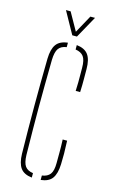

<svg xmlns="http://www.w3.org/2000/svg" viewBox="-116 -786 500 836"><g transform="rotate(15 134.0 -367.5)"><path d="M50 -85Q49 -138.5 48.5 -192.2Q48 -246 48 -299.5Q48 -353 48.5 -406.8Q49 -460.5 50 -514Q51 -557 66.5 -578.5Q82 -600 118 -604V-584Q93 -580.5 82 -565Q71 -549.5 70 -514Q69 -450.5 68.5 -399Q68 -347.5 68 -299.5Q68 -251.5 68.5 -200Q69 -148.5 70 -85Q71 -50 82 -34.8Q93 -19.5 118 -16V4Q82 0 66.5 -21.2Q51 -42.5 50 -85ZM158 4V-16Q183 -19.5 194.5 -34.8Q206 -50 206 -85Q206 -108.5 206.2 -134Q206.5 -159.5 205 -191H225Q226.5 -159 226.8 -133Q227 -107 226 -85Q224.5 -42.5 209.2 -21.2Q194 0 158 4ZM205 -410Q206 -431 206.2 -449Q206.5 -467 206.2 -483Q206 -499 206 -514Q206 -549.5 194.5 -565Q183 -580.5 158 -584V-604Q194.5 -600 210.2 -578.5Q226 -557 226 -514Q226 -493 226.2 -467.8Q226.5 -442.5 225 -410ZM128 -640 73 -739H94L139 -659L183 -739H204L149 -640Z"/></g></svg>

Font: Big Shoulders Stencil Display Thin Thin
Style: Regular
Weight: 250
Version: Version 2.001